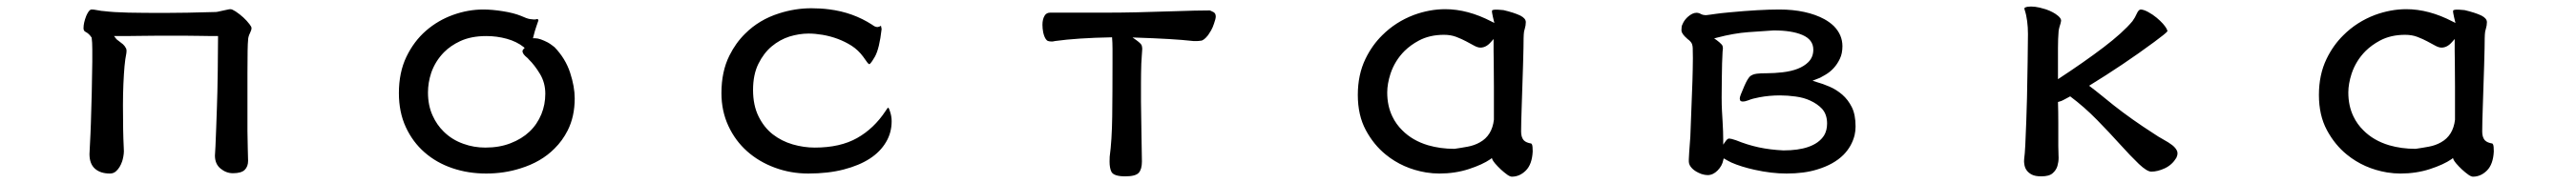

<svg xmlns="http://www.w3.org/2000/svg" viewBox="-20 -496 8040 572"><path d="M260.7 -464.4Q254.9 -459.5 249 -445.8Q240.7 -424.3 240.7 -408.2Q240.7 -401.9 244.1 -398.4L247.6 -396Q257.8 -391.1 266.1 -378.4Q268.1 -364.7 268.1 -341.3V-303.7Q268.1 -280.3 266.4 -205.6Q264.6 -130.9 263.7 -110.4Q263.2 -89.8 259.3 -14.6Q259.3 15.6 275.9 30.8Q293 46.4 323.2 46.4Q334.5 46.4 342.3 39.1Q354.5 28.3 361.3 8.3Q363.3 2.4 365 -6.8Q366.7 -16.1 366.7 -23.2Q366.7 -30.3 366.2 -36.6Q363.8 -83 363.8 -167Q363.8 -200.7 365.2 -233.9Q366.7 -267.1 368.7 -289.1Q370.6 -311 374.5 -330.1Q375 -333 375 -337.2Q375 -341.3 373.5 -344.7Q369.6 -352.5 363.8 -357.7Q357.9 -362.8 352.5 -366.5Q347.2 -370.1 345.2 -372.1Q342.3 -374.5 341.3 -376.5L335.9 -383.3H373Q391.6 -383.3 414.6 -383.8Q437.5 -384.3 463.4 -384.3H564.9Q588.9 -384.3 608.4 -383.8Q627.9 -383.3 640.6 -383.3H660.6V-378.9Q660.6 -350.1 659.7 -275.6Q658.7 -201.2 657.2 -163.6Q655.8 -126 654.8 -95.2Q652.3 -24.9 650.9 -9.8Q650.9 16.6 668.5 31Q686 45.4 707 45.4Q733.4 45.4 743.9 34.9Q754.4 24.4 754.4 6.8Q754.4 1.5 753.4 -32.5Q752.4 -66.4 752.4 -85.9V-267.6Q752.4 -356 754.4 -370.6Q754.4 -380.9 760.3 -392.6Q765.1 -402.3 765.1 -408.2Q765.1 -412.6 758.8 -420.4Q742.2 -442.4 715.3 -460.4Q704.6 -467.3 699.2 -467.3Q695.8 -467.3 689.5 -465.8Q668.9 -461.4 662.8 -460Q656.7 -458.5 653.3 -458.5Q556.6 -455.6 492.2 -455.6Q427.7 -455.6 381.3 -456.5Q335 -457.5 303.2 -461.4Q298.3 -461.4 285.2 -463.9Q272 -466.3 268.8 -466.3Q265.6 -466.3 265.1 -466.3Q264.6 -466.3 263.9 -466.1Q263.2 -465.8 262.5 -465.3Q261.7 -464.8 260.7 -464.4Z M1658.7 -436Q1656.7 -436.5 1656.2 -436.5Q1655.8 -436.5 1655 -436.3Q1654.3 -436 1652.8 -435.5Q1650.9 -435.1 1647 -435.1Q1643.1 -435.1 1633.8 -436.5Q1624.5 -438 1606.4 -446.3Q1583.5 -455.6 1549.8 -460.9Q1516.1 -466.3 1488.3 -466.3Q1441.4 -466.3 1394.3 -449.5Q1347.2 -432.6 1309.6 -399.9Q1272 -367.2 1248.5 -318.4Q1225.1 -269.5 1225.1 -205.1Q1225.1 -145.5 1246.6 -98.9Q1268.1 -52.2 1305.2 -19.8Q1342.3 12.7 1391.6 29.5Q1440.9 46.4 1497.6 46.4Q1554.2 46.4 1604.5 30.3Q1669.4 10.3 1710.9 -31.7Q1735.8 -56.2 1752 -88.4Q1773.9 -131.8 1773.9 -188.5Q1773.9 -225.1 1759.5 -269Q1745.1 -313 1710.9 -348.6Q1709 -350.1 1702.9 -354.7Q1696.8 -359.4 1689.9 -363.3Q1678.7 -369.1 1668.5 -372.8Q1658.2 -376.5 1649.4 -376.5H1643.6Q1649.9 -401.9 1654.3 -413.8Q1658.7 -425.8 1660.6 -432.1Q1660.6 -434.6 1658.7 -436ZM1669.9 -139.2Q1643.6 -75.2 1573.7 -48.3Q1539.1 -34.7 1495.1 -34.7Q1459 -34.7 1426.8 -46.4Q1390.6 -59.1 1364.7 -85Q1343.3 -106 1330.6 -134.3Q1315.9 -166 1315.9 -207Q1315.9 -237.8 1326.2 -269Q1338.9 -305.2 1366.2 -333Q1386.7 -353.5 1416 -367.2Q1450.2 -383.3 1498 -383.3Q1530.8 -383.3 1561.8 -374.8Q1592.8 -366.2 1614.3 -349.1L1617.7 -346.2L1614.3 -342.8Q1610.8 -338.9 1610.8 -335.9Q1610.8 -332 1614.7 -326.2Q1617.2 -323.2 1619.6 -320.8L1627.4 -314L1630.4 -310.5Q1648.9 -292.5 1665.5 -264.9Q1682.1 -237.3 1682.1 -203.1Q1682.1 -168.9 1669.9 -139.2Z M2730 -415Q2730 -415 2729.7 -415Q2729.5 -415 2728.5 -415Q2726.1 -412.6 2720.2 -411.6Q2718.8 -411.6 2717.8 -411.6Q2711.4 -411.6 2702.6 -418.5Q2642.6 -457.5 2567.9 -466.8Q2541.5 -470.2 2512.7 -470.2Q2461.4 -470.2 2411.6 -454.1Q2349.6 -434.6 2305.7 -390.6Q2276.4 -361.8 2256.8 -322.3Q2231.9 -272.5 2231.9 -205.1Q2231.9 -149.4 2253.4 -102.8Q2274.9 -56.2 2312 -23.2Q2349.1 9.8 2398.7 28.1Q2448.2 46.4 2502.9 46.4Q2564.9 46.4 2613.8 33.7Q2710 8.8 2745.6 -51.8Q2763.2 -81.1 2763.2 -117.2Q2763.2 -132.3 2758.3 -147Q2755.4 -156.7 2752.9 -159.7Q2750 -158.7 2744.1 -148.9Q2708 -94.2 2655.3 -64.5Q2602.5 -34.7 2523.4 -34.7Q2488.8 -34.7 2454.3 -44.7Q2419.9 -54.7 2392.1 -76.2Q2364.7 -97.7 2347.7 -132.3Q2330.6 -167 2330.6 -214.8Q2330.6 -262.7 2347.2 -296.4Q2363.8 -330.1 2388.9 -351.1Q2414.1 -372.1 2444.3 -381.8Q2475.1 -391.1 2503.9 -391.1Q2523.9 -391.1 2547.4 -387.2Q2598.1 -378.4 2638.2 -353Q2659.2 -339.4 2674.3 -318.8Q2685.5 -302.7 2687 -301Q2688.5 -299.3 2690.2 -297.4Q2691.9 -295.4 2694.3 -295.4L2696.3 -297.4Q2701.7 -302.7 2710.9 -318.8Q2725.1 -344.2 2731.9 -405.3Q2731 -409.7 2730.5 -412.4Q2730 -415 2730 -415Z M3256.3 -366.7Q3259.3 -366.2 3263.7 -366.2Q3266.6 -366.2 3272.9 -367.7Q3342.3 -377.4 3451.2 -379.4Q3452.6 -362.3 3452.6 -342.8V-300.8Q3452.6 -206.1 3451.7 -131.6Q3450.7 -57.1 3443.8 -6.3Q3443.4 1.5 3443.4 8.8Q3443.4 29.3 3449.2 41Q3456.5 55.2 3492.2 55.2Q3524.4 55.2 3534.4 44.2Q3544.4 33.2 3544.4 8.8Q3544.4 5.4 3543 -75.4Q3541.5 -156.2 3541.5 -177.7V-235.8Q3541.5 -264.6 3542.5 -297.9Q3542.5 -298.3 3543 -305.2Q3543.5 -312 3543.9 -320.3Q3544.4 -328.6 3544.9 -335Q3545.4 -341.3 3545.4 -343Q3545.4 -344.7 3545.2 -346.4Q3544.9 -348.1 3544.7 -349.6Q3544.4 -351.1 3544.2 -352.3Q3543.9 -353.5 3543.5 -354.5Q3541.5 -359.9 3526.9 -370.6L3515.1 -378.9Q3586.9 -376.5 3628.4 -374Q3669.9 -371.6 3705.6 -367.7H3716.3Q3721.2 -367.7 3727.1 -368.7H3727.5Q3737.3 -368.7 3751 -386.2Q3754.9 -391.6 3760.3 -400.9Q3765.6 -410.2 3769.5 -422.4Q3774.9 -437.5 3774.9 -444.3Q3774.9 -454.1 3768.1 -458Q3761.7 -461.4 3759 -462.4Q3756.3 -463.4 3755.9 -463.4Q3715.8 -463.4 3645 -460.9Q3517.6 -456.5 3440.4 -456.5H3258.8Q3246.6 -456.5 3241.2 -447.8Q3233.9 -436.5 3233.9 -418.5Q3233.9 -407.2 3236.3 -394.5Q3240.2 -377.4 3247.1 -370.6Q3250.5 -367.2 3256.3 -366.7Z M4491.2 -467.3Q4442.4 -467.3 4393.1 -449.2Q4336.4 -427.7 4294.4 -385.7Q4262.7 -354.5 4242.2 -312Q4218.3 -262.7 4218.3 -199.2Q4218.3 -135.7 4243.2 -89.4Q4268.1 -43 4305.7 -12.7Q4358.9 30.8 4431.2 43Q4452.6 46.4 4472.7 46.4Q4522 46.4 4564.7 32.5Q4607.4 18.6 4632.3 1.5L4636.7 -2L4638.7 3.4Q4640.6 7.3 4646.5 14.6Q4664.1 35.2 4685.1 50.3Q4693.8 56.2 4699.2 56.2Q4723.6 56.2 4742.9 36.9Q4762.2 17.6 4764.2 -22.5Q4764.2 -39.1 4762.2 -43.9Q4761.2 -45.9 4759.8 -47.4Q4744.1 -49.8 4736.8 -57.1L4735.4 -58.6Q4728 -67.9 4728 -85Q4728 -110.4 4730 -167Q4735.4 -328.1 4735.4 -345.2Q4735.8 -369.6 4735.8 -376.7Q4735.8 -383.8 4736.3 -388.7Q4736.8 -398.9 4739.3 -405.3Q4742.7 -416.5 4742.7 -426.8Q4742.7 -438.5 4725.6 -447.3Q4706.5 -456.5 4672.9 -464.4Q4660.2 -465.8 4655.3 -465.8Q4650.4 -465.8 4645.5 -465.8Q4639.6 -465.3 4637.2 -463.4Q4637.2 -462.9 4637.2 -462.9V-457.5Q4638.2 -453.6 4638.2 -452.1Q4638.7 -447.8 4644.5 -424.3L4635.7 -428.7Q4561.5 -467.3 4491.2 -467.3ZM4310.1 -207Q4310.1 -233.9 4320.3 -265.6Q4334 -306.6 4364.3 -336.9Q4383.3 -355.5 4408.7 -369.1Q4442.4 -387.2 4487.3 -387.2Q4508.8 -387.2 4525.9 -380.6Q4543 -374 4556.6 -366.7L4582 -353Q4592.8 -347.2 4601.1 -347.2Q4619.1 -347.2 4634.3 -365.2L4642.1 -374V-335Q4642.1 -319.3 4642.6 -299.3Q4643.1 -265.6 4643.1 -224.6V-122.1V-121.6Q4637.2 -72.3 4599.6 -51.3Q4582.5 -41.5 4561.5 -37.6Q4540.5 -33.7 4520 -30.8H4519.5Q4476.1 -30.8 4437.5 -42Q4388.7 -56.6 4356.9 -88.9Q4337.9 -107.4 4326.2 -131.8Q4310.1 -165 4310.1 -207Z M5229 -410.2V-409.7Q5228.5 -405.8 5228.5 -401.9Q5228.5 -397.9 5230 -394.5Q5233.9 -387.2 5238.8 -382.3Q5243.7 -377.4 5247.6 -374Q5253.9 -369.6 5257.3 -365.2Q5263.2 -358.9 5263.7 -345.7Q5264.2 -334 5264.2 -314.2Q5264.2 -294.4 5263.7 -278.3Q5263.2 -246.6 5261.2 -200Q5259.3 -153.3 5256.3 -70.3V-69.8Q5251.5 -6.8 5251.5 2V5.9V8.8Q5251.5 20 5262.2 30.8Q5272.5 41 5291 47.9Q5301.8 51.3 5310.1 51.3Q5327.1 51.3 5341.3 36.9Q5355.5 22.5 5358.9 4.9L5360.4 -1Q5374.5 7.3 5384.8 12.2Q5415 25.4 5457 34.7Q5509.3 46.4 5556.6 46.4Q5611.8 46.4 5652.3 33.7Q5704.1 18.1 5734.4 -12.2Q5760.3 -38.6 5769 -73.7Q5772 -86.9 5772 -100.6Q5772 -137.7 5760.3 -161.1Q5748.5 -184.6 5730.5 -200.2Q5712.4 -215.8 5690.9 -225.1Q5669.4 -234.4 5649.9 -239.7L5637.7 -243.7Q5655.8 -250.5 5661.1 -252.9Q5669.4 -257.3 5676.8 -261.7Q5707.5 -279.3 5723.1 -312.5Q5731 -329.1 5731 -351.6Q5731 -387.2 5704.1 -414.6Q5691.4 -426.8 5674.8 -436Q5647.9 -450.7 5612.3 -458.5Q5576.7 -466.3 5534.2 -466.3Q5472.7 -466.3 5379.4 -457.5Q5348.1 -454.6 5335.2 -452.6Q5322.3 -450.7 5319.8 -450.4Q5317.4 -450.2 5314 -449.7Q5308.1 -448.7 5306.6 -448.7Q5305.2 -448.7 5304 -448.7Q5302.7 -448.7 5301.5 -448.7Q5300.3 -448.7 5299.3 -449.2Q5297.4 -449.2 5295.4 -449.7L5289.1 -452.1Q5287.1 -454.1 5280.3 -455.6Q5277.8 -456.1 5275.9 -456.1Q5262.7 -456.1 5248.5 -443.4Q5239.7 -435.5 5234.4 -425.8Q5229 -416 5229 -410.2ZM5355 -149.4Q5354 -166 5354 -191.9Q5354 -217.8 5354.5 -250Q5355 -303.7 5356.9 -334.5Q5357.9 -342.3 5357.9 -344.2Q5357.9 -353 5354 -356.9Q5347.7 -363.8 5338.4 -370.6L5330.6 -376L5339.8 -378.4Q5391.6 -392.1 5437.3 -395.5Q5482.9 -398.9 5516.1 -400.9H5516.6Q5573.2 -400.9 5606 -386.7Q5640.1 -372.1 5640.1 -340.8Q5640.1 -317.4 5624.5 -301.8Q5599.1 -276.4 5543.9 -270Q5518.1 -267.1 5496.1 -267.1Q5474.1 -267.1 5463.4 -265.6Q5449.2 -263.7 5441.4 -256.3Q5438 -252.4 5433.8 -245.4Q5429.7 -238.3 5424.8 -227.1Q5417.5 -210.4 5414.1 -201.4Q5410.6 -192.4 5410.6 -189Q5410.6 -188 5410.6 -187Q5411.1 -181.2 5414.1 -179.9Q5417 -178.7 5419.4 -178.7Q5427.7 -178.7 5437.5 -182.6Q5450.2 -188 5471.7 -191.9Q5502.9 -197.8 5536.1 -197.8Q5560.1 -197.8 5585 -194.3Q5610.8 -190.9 5630.4 -181.6Q5652.8 -171.4 5667.5 -155.8Q5683.1 -138.2 5683.1 -109.9Q5683.1 -88.4 5673.8 -72.8Q5658.2 -48.3 5624 -36.6Q5593.3 -25.9 5546.9 -25.9Q5505.4 -27.8 5469.2 -35.6Q5433.1 -43.5 5398.9 -57.6Q5382.8 -63 5377.4 -63Q5372.6 -63 5366.7 -55.2L5358.9 -43.9V-57.6Q5358.9 -84 5356.9 -116.7Z M6403.8 -248.5V-346.2Q6403.8 -375 6405.8 -398.9Q6406.7 -405.3 6408.7 -412.6Q6412.6 -423.8 6413.6 -431.2Q6413.6 -438.5 6404.3 -446.3Q6390.1 -458.5 6366.2 -466.8Q6358.4 -469.2 6346.7 -472.2Q6332 -475.6 6319.8 -475.6Q6307.6 -475.6 6301.8 -472.7Q6298.8 -471.2 6298.8 -469.7Q6298.8 -467.8 6299.8 -465.3Q6305.2 -449.2 6307.6 -429.9Q6310.1 -410.6 6310.1 -389.6Q6310.1 -373 6309.1 -302.7Q6308.1 -232.4 6307.1 -190.4Q6305.2 -115.2 6301.8 -43Q6300.3 -13.2 6298.3 0.5Q6297.9 3.4 6297.9 8.1Q6297.9 12.7 6299.3 20.5Q6303.2 40 6322.3 49.8Q6333 55.2 6351.6 55.2Q6376.5 55.2 6387.2 45.4Q6398.4 35.6 6402.1 22.7Q6405.8 9.8 6405.8 -2.9Q6405.8 -5.9 6405.5 -10.3Q6405.3 -14.6 6405.3 -20Q6404.8 -30.3 6404.8 -39.1V-110.8Q6404.8 -148.4 6403.8 -177.2L6407.2 -178.2Q6414.6 -179.7 6422.9 -184.6Q6431.6 -189.5 6441.9 -194.8Q6486.3 -161.6 6526.1 -120.8Q6565.9 -80.1 6594.7 -47.9Q6630.9 -7.8 6656.2 16.4Q6681.6 40.5 6695.3 40.5Q6714.8 40.5 6737.8 29.8Q6760.3 19 6773.4 -2.9Q6776.9 -10.7 6776.9 -15.9Q6776.9 -21 6775.4 -24.4Q6771 -34.2 6760.3 -42.5Q6749.5 -50.8 6733.4 -59.6Q6717.3 -68.4 6701.7 -79.1Q6633.3 -123 6577.6 -167Q6554.7 -185.1 6542 -195.8Q6520.5 -213.4 6501 -228Q6608.4 -293.9 6704.1 -364.7Q6740.7 -391.6 6745.6 -398.4Q6744.6 -406.7 6731.4 -421.9Q6723.6 -430.7 6711.7 -440.7Q6699.7 -450.7 6685.3 -458.5Q6670.9 -466.3 6661.6 -466.3Q6655.3 -465.3 6650.4 -454.6Q6644.5 -440.9 6636.2 -429.7Q6606.4 -394 6546.1 -348.1Q6485.8 -302.2 6403.8 -248.5Z M7491.2 -467.3Q7442.4 -467.3 7393.1 -449.2Q7336.4 -427.7 7294.4 -385.7Q7262.7 -354.5 7242.2 -312Q7218.3 -262.7 7218.3 -199.2Q7218.3 -135.7 7243.2 -89.4Q7268.1 -43 7305.7 -12.7Q7358.9 30.8 7431.2 43Q7452.6 46.4 7472.7 46.4Q7522 46.4 7564.7 32.5Q7607.4 18.6 7632.3 1.5L7636.7 -2L7638.7 3.4Q7640.6 7.3 7646.5 14.6Q7664.1 35.2 7685.1 50.3Q7693.8 56.2 7699.2 56.2Q7723.6 56.2 7742.9 36.9Q7762.2 17.6 7764.2 -22.5Q7764.2 -39.1 7762.2 -43.9Q7761.2 -45.9 7759.8 -47.4Q7744.1 -49.8 7736.8 -57.1L7735.4 -58.6Q7728 -67.9 7728 -85Q7728 -110.4 7730 -167Q7735.4 -328.1 7735.4 -345.2Q7735.8 -369.6 7735.8 -376.7Q7735.8 -383.8 7736.3 -388.7Q7736.8 -398.9 7739.3 -405.3Q7742.7 -416.5 7742.7 -426.8Q7742.7 -438.5 7725.6 -447.3Q7706.5 -456.5 7672.9 -464.4Q7660.2 -465.8 7655.3 -465.8Q7650.4 -465.8 7645.5 -465.8Q7639.6 -465.3 7637.2 -463.4Q7637.2 -462.9 7637.2 -462.9V-457.5Q7638.2 -453.6 7638.2 -452.1Q7638.7 -447.8 7644.5 -424.3L7635.7 -428.7Q7561.5 -467.3 7491.2 -467.3ZM7310.1 -207Q7310.1 -233.9 7320.3 -265.6Q7334 -306.6 7364.3 -336.9Q7383.3 -355.5 7408.7 -369.1Q7442.4 -387.2 7487.3 -387.2Q7508.8 -387.2 7525.9 -380.6Q7543 -374 7556.6 -366.7L7582 -353Q7592.8 -347.2 7601.1 -347.2Q7619.1 -347.2 7634.3 -365.2L7642.1 -374V-335Q7642.1 -319.3 7642.6 -299.3Q7643.1 -265.6 7643.1 -224.6V-122.1V-121.6Q7637.2 -72.3 7599.6 -51.3Q7582.5 -41.5 7561.5 -37.6Q7540.5 -33.7 7520 -30.8H7519.5Q7476.1 -30.8 7437.5 -42Q7388.7 -56.6 7356.9 -88.9Q7337.9 -107.4 7326.2 -131.8Q7310.1 -165 7310.1 -207Z"/></svg>

Font: Bakudai
Style: Light
Weight: 300
Version: Version 1.48